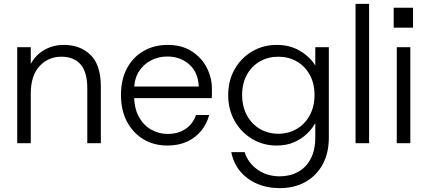

<svg xmlns="http://www.w3.org/2000/svg" viewBox="-20 -740 2210 992"><path d="M69 0V-496H139V-410Q164 -456 209 -482Q254 -508 309 -508Q395 -508 448 -456Q501 -404 501 -293V0H431V-285Q431 -367 396.5 -407Q362 -447 297 -447Q229 -447 184 -398Q139 -349 139 -257V0Z M845 12Q775 12 721 -20.5Q667 -53 636 -111.5Q605 -170 605 -249Q605 -328 635.5 -386Q666 -444 721 -476Q776 -508 847 -508Q919 -508 970 -475.5Q1021 -443 1048 -391Q1075 -339 1075 -279Q1075 -269 1075 -258Q1075 -247 1074 -233H659V-293H1007Q1004 -366 958 -407Q912 -448 844 -448Q799 -448 760 -428Q721 -408 697 -369.5Q673 -331 673 -274V-247Q673 -180 698 -135.5Q723 -91 762.5 -69.5Q802 -48 845 -48Q901 -48 939 -74Q977 -100 993 -146H1061Q1049 -101 1020 -65Q991 -29 947 -8.5Q903 12 845 12Z M1426 232Q1360 232 1307.5 209Q1255 186 1220.5 144.5Q1186 103 1175 46H1244Q1261 101 1310 136Q1359 171 1426 171Q1478 171 1519.5 148.5Q1561 126 1585 81Q1609 36 1609 -29V-104Q1593 -75 1565.5 -48.5Q1538 -22 1499 -5Q1460 12 1409 12Q1340 12 1283 -22Q1226 -56 1192.5 -115Q1159 -174 1159 -249Q1159 -324 1192.5 -382.5Q1226 -441 1283 -474.5Q1340 -508 1410 -508Q1479 -508 1531 -476.5Q1583 -445 1609 -401V-496H1679V-29Q1679 51 1647 109.5Q1615 168 1558 200Q1501 232 1426 232ZM1418 -49Q1471 -49 1513.5 -74Q1556 -99 1580.5 -144.5Q1605 -190 1605 -249Q1605 -309 1580.5 -353.5Q1556 -398 1513.5 -422.5Q1471 -447 1418 -447Q1365 -447 1322.5 -422.5Q1280 -398 1255.5 -353.5Q1231 -309 1231 -249Q1231 -190 1255.5 -144.5Q1280 -99 1322.5 -74Q1365 -49 1418 -49Z M1817 0V-720H1887V0Z M2030 0V-496H2100V0ZM2014 -597V-700H2114V-597Z"/></svg>

Font: Host Grotesk Light
Style: Regular
Weight: 300
Designer: Doukan Karapınar
Foundry: Element Type
Version: Version 1.003